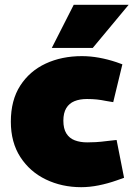

<svg xmlns="http://www.w3.org/2000/svg" viewBox="-20 -768 554 797"><path d="M317 9Q237 9 170.5 -23Q104 -55 64.5 -116Q25 -177 25 -263Q25 -352 64 -412.5Q103 -473 169.5 -504Q236 -535 320 -535Q355 -535 391 -528.5Q427 -522 463 -510L488 -501L450 -344L420 -349Q401 -353 382.5 -355Q364 -357 341 -357Q311 -357 289 -348Q267 -339 255 -319Q243 -299 243 -267Q243 -234 255.5 -214Q268 -194 290.5 -185.5Q313 -177 342 -177Q358 -177 377.5 -178Q397 -179 428 -183L464 -187L495 -30L464 -19Q427 -6 389.5 1.5Q352 9 317 9ZM195 -569 286 -748H514L365 -569Z"/></svg>

Font: REM Black
Style: Regular
Weight: 900
Designer: Octavio Pardo
Foundry: Ashler Design
Version: Version 1.005;gftools[0.9.28]